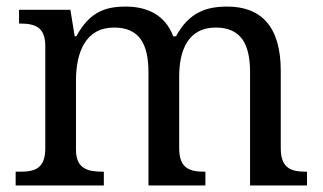

<svg xmlns="http://www.w3.org/2000/svg" viewBox="-20 -566 985 586"><path d="M293.9 -42C249.5 -42 211.9 -49.8 211.9 -108.9V-319.8C211.9 -405.8 240.7 -481.9 328.1 -481.9C404.8 -481.9 433.1 -432.6 433.1 -345.2V0H606.9V-42H604C559.6 -42 526.9 -51.3 526.9 -113.8V-333C526.9 -413.1 554.7 -481.9 638.2 -481.9C714.8 -481.9 743.2 -432.6 743.2 -345.2V0H917V-42H914.1C869.6 -42 836.9 -51.3 836.9 -113.8V-350.1C836.9 -486.8 775.4 -545.9 673.8 -545.9C611.3 -545.9 557.6 -529.8 517.1 -455.1H508.8C483.9 -521.5 427.7 -545.9 363.8 -545.9C301.3 -545.9 253.4 -529.8 212.9 -455.1H208L194.8 -536.1H38.1V-494.1H41C85.4 -494.1 118.2 -484.4 118.2 -425.8V-113.8C118.2 -51.3 86.4 -42 41 -42H27.8V0H296.9V-42Z"/></svg>

Font: Gandom
Style: Regular
Weight: 400
Foundry: DejaVu fonts team - Redesigned by Saber Rastikerdar - Based on Samim Font
Version: Version 0.8